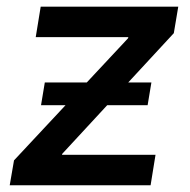

<svg xmlns="http://www.w3.org/2000/svg" viewBox="-20 -549 562 569"><path d="M8.8 0 21.5 -73.7 359.4 -435.5 360.4 -439H85.9L100.6 -529.3H508.3L495.1 -450.7L164.6 -93.3L163.6 -90.3H440.9L426.3 0ZM101.6 -237.3 112.8 -304.7H428.7L417.5 -237.3Z"/></svg>

Font: Inter 24pt Medium
Style: Italic
Weight: 500
Italic angle: -9.3988°
Designer: Rasmus Andersson
Foundry: rsms
Version: Version 4.001;git-66647c0bb